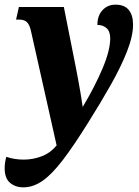

<svg xmlns="http://www.w3.org/2000/svg" viewBox="-46 -566 595 824"><path d="M54 238Q20 238 -3 218.5Q-26 199 -26 156Q-26 133 -19 107Q16 119 56 119Q96 119 133.5 104.5Q171 90 197 58L88 -428Q82 -458 70.5 -470Q59 -482 35 -482H23L35 -536H228L279 -279Q283 -257 289 -226.5Q295 -196 300 -164.5Q305 -133 309 -107Q361 -194 394 -272Q427 -350 427 -401Q427 -431 411.5 -445Q396 -459 372 -459Q372 -499 394 -522.5Q416 -546 450 -546Q488 -546 506.5 -523.5Q525 -501 525 -460Q525 -411 499 -345Q473 -279 429.5 -202Q386 -125 335 -44Q271 59 223.5 121Q176 183 136 210.5Q96 238 54 238Z"/></svg>

Font: Noto Serif Condensed ExtraBold
Style: Italic
Weight: 800
Width: 3
Italic angle: -12°
Designer: Monotype Design Team
Foundry: Monotype Imaging Inc.
Version: Version 2.014; ttfautohint (v1.8.4.7-5d5b)